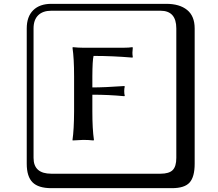

<svg xmlns="http://www.w3.org/2000/svg" viewBox="-20 -774 1140 1006"><path d="M627 -523.9Q655.8 -523.9 673.8 -526.9L675.8 -523.9Q673.8 -503.9 673.8 -498Q673.8 -486.8 675.8 -475.1L673.8 -472.2Q569.8 -481 470.2 -481Q464.4 -459 463.9 -374V-315.9Q527.8 -315.9 630.9 -323.2L633.8 -320.8Q630.9 -311 630.9 -296.9Q630.9 -281.7 633.8 -272L630.9 -270Q548.8 -277.8 463.9 -277.8V-190.9Q463.9 -96.7 472.2 -41L470.2 -38.1Q442.4 -41 416 -41Q416 -41 360.8 -38.1L359.9 -41Q367.7 -94.2 368.2 -190.9V-374Q368.2 -468.3 359.9 -523.9L361.8 -526.9Q389.6 -523.9 416 -523.9ZM249 -717.8Q204.1 -717.8 179.9 -693.8Q155.8 -669.9 155.8 -625V53.2Q155.8 136.2 249 136.2H820.8Q865.7 136.2 884.8 117.2Q903.8 98.1 903.8 53.2V-625Q903.8 -717.8 820.8 -717.8ZM1000 84Q1000 152.8 973.4 182.4Q946.8 211.9 880.9 211.9H249Q181.2 211.9 150.6 181.4Q120.1 150.9 120.1 84V-625Q120.1 -687 154.1 -720.5Q188 -753.9 249 -753.9H851.1Q920.9 -753.9 960.4 -721.9Q1000 -689.9 1000 -625Z"/></svg>

Font: Linux Biolinum Keyboard O
Style: Regular
Weight: 700
Designer: Philipp H. Poll
Foundry: Philipp H. Poll
Version: Version 0.6.1